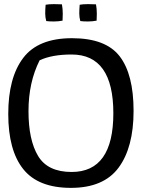

<svg xmlns="http://www.w3.org/2000/svg" viewBox="-20 -898 687 930"><path d="M327 -65Q529 -65 529 -349.5Q529 -634 327 -634Q232 -634 172 -606Q118 -499 118 -359.5Q118 -220 164.5 -142.5Q211 -65 327 -65ZM20 -346Q20 -522 92.5 -617.5Q165 -713 328.5 -713Q492 -713 559.5 -625.5Q627 -538 627 -361Q627 -184 554.5 -86Q482 12 323.5 12Q165 12 92.5 -79Q20 -170 20 -346ZM283 -798Q263 -794 240.5 -794Q218 -794 204 -796Q199 -814 199 -832.5Q199 -851 201 -875Q216 -878 242 -878Q268 -878 280 -877Q284 -855 284 -831.5Q284 -808 283 -798ZM448 -798Q428 -794 405.5 -794Q383 -794 369 -796Q364 -814 364 -832.5Q364 -851 366 -875Q381 -878 407 -878Q433 -878 445 -877Q449 -855 449 -831.5Q449 -808 448 -798Z"/></svg>

Font: Inika
Style: Regular
Weight: 400
Designer: Constanza Artigas Preller
Foundry: Constanza Artigas Preller
Version: Version 1.001